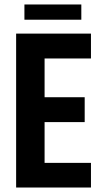

<svg xmlns="http://www.w3.org/2000/svg" viewBox="-20 -837 454 857"><path d="M52 -687H386V-576H179V-403H358V-292H179V-110H386V0H52ZM89 -817H343V-749H89Z"/></svg>

Font: Khand ExtraBold
Style: Regular
Weight: 800
Designer: Sanchit Sawaria and Jyotish Sonowal (Devanagari), Satya Rajpurohit (Latin)
Foundry: Indian Type Foundry
Version: Version 2.000;PS 1.0;hotconv 1.0.79;makeotf.lib2.5.61930